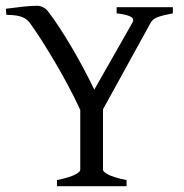

<svg xmlns="http://www.w3.org/2000/svg" viewBox="-20 -640 634 660"><path d="M175.8 0V-21Q220.2 -30.3 238 -39.8Q255.9 -49.3 255.9 -56.2V-262.2Q237.8 -301.8 214.8 -344.7Q191.9 -387.7 168 -428.2Q144 -468.8 121.6 -503.7Q99.1 -538.6 82 -562Q77.6 -567.4 72 -572.3Q66.4 -577.1 57.6 -580.8Q48.8 -584.5 35.6 -586.7Q22.5 -588.9 2 -588.9L0 -609.9Q28.8 -613.8 57.6 -616.9Q86.4 -620.1 106.9 -620.1Q129.4 -620.1 145 -601.1Q163.1 -577.6 184.1 -545.7Q205.1 -513.7 226.1 -478Q247.1 -442.4 267.1 -404.8Q287.1 -367.2 304.2 -332L435.1 -562Q442.4 -574.7 430.4 -582Q418.5 -589.4 380.9 -594.2V-615.2H574.2V-594.2Q540.5 -587.9 522.7 -581.3Q504.9 -574.7 498 -562L334 -264.2V-56.2Q334 -53.2 338.1 -49.1Q342.3 -44.9 351.8 -40Q361.3 -35.2 376.7 -30.3Q392.1 -25.4 415 -21V0Z"/></svg>

Font: Gentium Unicode
Style: Regular
Weight: 400
Version: Version 1.009